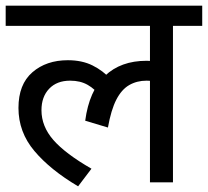

<svg xmlns="http://www.w3.org/2000/svg" viewBox="-20 -642 732 676"><path d="M0 -551V-622H692V-551H589V0H508V-379L552 -347Q536 -354 522 -356Q508 -358 496 -358Q462 -358 435 -342.5Q408 -327 389.5 -291Q371 -255 360 -193L280 -217Q294 -322 349.5 -375Q405 -428 496 -428Q516 -428 533 -425Q550 -422 562 -418L565 -396L508 -415V-551ZM332 -304Q315 -328 289 -343Q263 -358 227 -358Q180 -358 153 -329.5Q126 -301 126 -254Q126 -197 168 -149Q210 -101 302 -48L255 14Q157 -44 101 -110.5Q45 -177 45 -262Q45 -345 94 -387.5Q143 -430 219 -430Q269 -430 306 -411.5Q343 -393 370 -363Z"/></svg>

Font: hindi25
Style: Book
Weight: 400
Designer: Jelle Bosma - Monotype Design Team
Foundry: Monotype Imaging Inc.
Version: Version 2.003